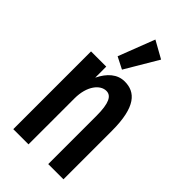

<svg xmlns="http://www.w3.org/2000/svg" viewBox="-218 -752 812 812"><g transform="rotate(45 187.5 -346.5)"><path d="M187 -503 274 -650 197 -693 134 -530ZM40 0H131V-275C131 -350 168 -393 204 -393C233 -393 249 -365 249 -288V0H340V-290C340 -434 294 -476 231 -476C187 -476 154 -446 131 -399V-465H40Z"/></g></svg>

Font: Inconsolata Condensed
Style: Bold
Weight: 700
Width: 3
Monospace: yes
Designer: Raph Levien, Cyreal, Brenton Simpson
Foundry: Raph Levien, Cyreal, Google
Version: Version 3.100